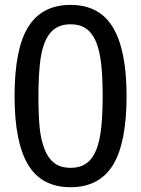

<svg xmlns="http://www.w3.org/2000/svg" viewBox="-20 -762 586 797"><path d="M505.4 -363.8Q505.4 -168 448.5 -76.4Q391.6 15.1 272.9 15.1Q152.8 15.1 96.7 -78.1Q40.5 -171.4 40.5 -362.8Q40.5 -559.6 97.4 -650.6Q154.3 -741.7 272.9 -741.7Q393.1 -741.7 449.2 -647.5Q505.4 -553.2 505.4 -363.8ZM380.4 -142.1Q394.5 -178.2 400.4 -233.4Q406.2 -288.6 406.2 -363.8Q406.2 -438.5 400.4 -493.7Q394.5 -548.8 379.9 -585.4Q365.2 -622.6 339.6 -641.8Q314 -661.1 272.9 -661.1Q232.4 -661.1 206.3 -641.8Q180.2 -622.6 165 -584.5Q150.4 -547.4 145 -490.7Q139.6 -434.1 139.6 -362.8Q139.6 -286.6 144.3 -235.4Q148.9 -184.1 164.6 -143.6Q178.7 -106 204.8 -85.7Q231 -65.4 272.9 -65.4Q313.5 -65.4 339.6 -84.7Q365.7 -104 380.4 -142.1Z"/></svg>

Font: Phetsarath
Style: Regular
Weight: 400
Designer: Danh Hong
Foundry: Danh Hong
Version: Version 1.01